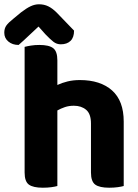

<svg xmlns="http://www.w3.org/2000/svg" viewBox="-43 -870 643 897"><path d="M225 -1Q215 2 197 4.5Q179 7 157 7Q112 7 92 -7.5Q72 -22 72 -64V-651Q83 -654 101 -657Q119 -660 141 -660Q186 -660 205.5 -645Q225 -630 225 -588V-473Q246 -483 272.5 -489.5Q299 -496 330 -496Q426 -496 480.5 -447.5Q535 -399 535 -302V-1Q525 2 507 4.5Q489 7 467 7Q422 7 402 -7.5Q382 -22 382 -64V-293Q382 -338 359.5 -357Q337 -376 302 -376Q279 -376 260 -369.5Q241 -363 225 -354ZM137 -746Q114 -725 90.5 -702.5Q67 -680 44 -660Q15 -660 -4 -676Q-23 -692 -23 -717Q-23 -737 -13.5 -750.5Q-4 -764 20 -783L55 -812Q81 -832 100.5 -841Q120 -850 139 -850Q163 -850 182.5 -840.5Q202 -831 222 -811L303 -727Q303 -695 286.5 -679Q270 -663 241 -663Q222 -663 207 -674.5Q192 -686 169 -710Z"/></svg>

Font: Baloo Thambi 2
Style: Bold
Weight: 700
Designer: Aadarsh Rajan and Ek Type
Foundry: Ek Type
Version: Version 1.640;hotconv 1.0.111;makeotfexe 2.5.65597; ttfautoh